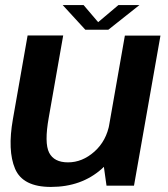

<svg xmlns="http://www.w3.org/2000/svg" viewBox="-20 -733 664 758"><path d="M400.5 0H509L613.5 -592.5H473L386.5 -100ZM229.5 -593H89L31 -263Q9 -138.5 39.5 -66.8Q70 5 181 5Q301.5 5 381.8 -66.5Q462 -138 475.5 -214L412.5 -246Q400.5 -177 352.8 -134.5Q305 -92 248.5 -92Q193.5 -92 174 -130.2Q154.5 -168.5 172.5 -269ZM317 -615.5H407.5L530.5 -713H447.5L367.5 -645.5L310 -713H227.5Z"/></svg>

Font: Anybody UltraCondensed Thin SemiBold
Style: Italic
Weight: 600
Italic angle: -10°
Version: Version 1.111